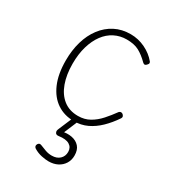

<svg xmlns="http://www.w3.org/2000/svg" viewBox="-188 -625 900 995"><g transform="rotate(30 261.5 -127.0)"><path d="M268 19Q211 19 167.5 -10Q124 -39 99.5 -95.5Q75 -152 75 -233Q75 -294 90 -346Q105 -398 134.5 -437Q164 -476 205.5 -497.5Q247 -519 299 -519Q345 -519 386.5 -499Q428 -479 455 -446Q458 -442 458 -437Q458 -432 450 -424Q443 -417 437.5 -418.5Q432 -420 428 -424Q398 -454 369 -469.5Q340 -485 295 -485Q256 -485 222.5 -468Q189 -451 165 -418.5Q141 -386 127.5 -340Q114 -294 114 -236Q114 -171 132 -121Q150 -71 185.5 -43Q221 -15 273 -15Q312 -15 342.5 -32.5Q373 -50 398 -78Q423 -106 446 -138Q451 -143 456.5 -143.5Q462 -144 468 -140Q473 -136 475.5 -130Q478 -124 473 -116Q446 -76 414.5 -45.5Q383 -15 347 2Q311 19 268 19ZM258 265Q241 265 216.5 260Q192 255 169 241Q162 236 161 230Q160 224 164 217Q168 211 173 209.5Q178 208 185 211Q202 218 220 224.5Q238 231 258 231Q288 231 305.5 214.5Q323 198 323 172Q323 145 301.5 132Q280 119 239 125Q232 126 227.5 124.5Q223 123 220 119Q216 112 216.5 106.5Q217 101 221 92L260 0H293L248 107L238 97Q271 89 299 94.5Q327 100 344 119Q361 138 361 172Q361 199 348 220Q335 241 312 253Q289 265 258 265Z"/></g></svg>

Font: Playwrite FR Moderne Thin
Style: Regular
Weight: 250
Version: Version 1.002